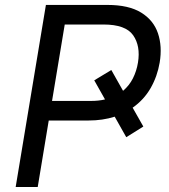

<svg xmlns="http://www.w3.org/2000/svg" viewBox="-20 -747 674 767"><path d="M42.6 0 163.4 -727.3H409.1Q494.3 -727.3 543.9 -696.7Q593.4 -666.2 611 -614Q628.6 -561.8 617.9 -497.2Q608.7 -442.5 581.9 -395.4Q555 -348.4 509.9 -316.8L552.6 -241.5L484.4 -198.9L438.2 -280.9Q390.3 -265.6 333.8 -265.6H174.7L130.7 0ZM424.7 -467.3 471.6 -384.2Q496.4 -405.2 511 -434.1Q525.6 -463.1 531.2 -497.2Q541.9 -563.2 511.9 -606.2Q481.9 -649.1 393.5 -649.1H238.6L187.9 -343.8H343.8Q373.9 -343.8 399.5 -349.8L356.5 -426.1Z"/></svg>

Font: Inter UI
Style: Italic
Weight: 400
Italic angle: -9.39999°
Designer: Rasmus Andersson
Foundry: rsms
Version: 3.2;8d6f07862